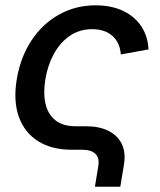

<svg xmlns="http://www.w3.org/2000/svg" viewBox="-20 -567 605 727"><path d="M339.4 140.1 352.1 62.5Q357.4 31.7 341.6 15.9Q325.7 0 291 0H252Q175.8 0 124.5 -32.2Q73.2 -64.5 51.5 -124.3Q29.8 -184.1 43.5 -267.1Q57.6 -351.1 99.4 -414.1Q141.1 -477.1 203.9 -512Q266.6 -546.9 342.3 -546.9Q386.2 -546.9 421.9 -535.4Q457.5 -523.9 483.9 -502Q510.3 -480 525.4 -449.2Q540.5 -418.5 542.5 -379.9L437.5 -360.8Q436 -382.3 428.2 -399.9Q420.4 -417.5 406.7 -430.2Q393.1 -442.9 373.5 -449.7Q354 -456.5 329.1 -456.5Q280.8 -456.5 244.1 -431.2Q207.5 -405.8 184.1 -363Q160.6 -320.3 151.9 -267.6Q143.1 -215.3 152.1 -175Q161.1 -134.8 189.5 -111.8Q217.8 -88.9 267.1 -88.9H307.1Q356 -88.9 390.6 -71.5Q425.3 -54.2 441.2 -21.7Q457 10.7 449.2 57.6L435.5 140.1Z"/></svg>

Font: Inter 18pt Medium
Style: Italic
Weight: 500
Italic angle: -9.3988°
Designer: Rasmus Andersson
Foundry: rsms
Version: Version 4.001;git-66647c0bb